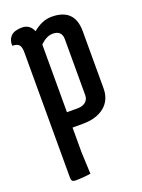

<svg xmlns="http://www.w3.org/2000/svg" viewBox="-128 -710 574 776"><g transform="rotate(-20 159.0 -322.5)"><path d="M42 -12V-553Q42 -575 34 -584.5Q26 -594 5 -594Q4 -620 19 -635Q34 -650 67 -650Q100 -650 114 -617Q153 -650 194 -650Q293 -650 293 -552V-306Q293 -256 258.5 -228Q224 -200 165 -200H121V-94L125 0Q91 5 58 5Q42 5 42 -12ZM175 -584Q148 -584 121 -557V-266H167Q188 -266 201 -276.5Q214 -287 214 -306V-546Q214 -584 175 -584Z"/></g></svg>

Font: el_Medula One
Style: Regular
Weight: 400
Designer: Luciano Vergara
Foundry: Luciano Vergara
Version: Version 1.002 August 17, 2020